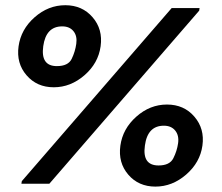

<svg xmlns="http://www.w3.org/2000/svg" viewBox="-20 -691 834 722"><path d="M576.2 -68.8Q618.2 -68.8 631.8 -95.9Q645.5 -123 649.7 -152.3Q653.8 -181.6 638.9 -200Q624 -218.3 596.2 -218.3Q534.7 -218.3 524.9 -143.6Q514.2 -68.8 576.2 -68.8ZM607.9 -297.9Q671.9 -297.9 710.9 -252.4Q750 -207 741.2 -143.6Q732.4 -80.1 680.2 -34.7Q627.9 10.7 564.5 10.7Q501 10.7 462.4 -34.2Q423.8 -79.1 432.6 -143.1Q441.4 -207 492.7 -252.4Q543.9 -297.9 607.9 -297.9ZM213.9 -591.8Q152.8 -591.8 142.6 -517.1Q132.3 -442.4 193.8 -442.4Q236.3 -442.4 249.5 -469.5Q262.7 -496.6 266.8 -526.1Q271 -555.7 256.3 -573.7Q241.7 -591.8 213.9 -591.8ZM225.6 -671.4Q289.1 -671.4 328.1 -626.2Q367.2 -581.1 358.4 -517.1Q349.6 -453.1 297.6 -408Q245.6 -362.8 182.1 -362.8Q118.7 -362.8 79.8 -408Q41 -453.1 49.8 -516.6Q58.6 -580.6 110.1 -626Q161.6 -671.4 225.6 -671.4ZM625.5 -660.6H730.5L729 -650.9L165.5 0H60.5L62 -9.8Z"/></svg>

Font: NoticiaText-BoldItalic
Style: Bold Italic
Weight: 700
Italic angle: -8°
Designer: JM Sole
Foundry: JM Sole
Version: Version 1.003